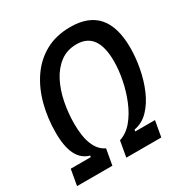

<svg xmlns="http://www.w3.org/2000/svg" viewBox="-164 -830 914 956"><g transform="rotate(-30 293.0 -351.5)"><path d="M131.3 -62 138.2 -99.1Q92.3 -111.3 69.3 -157Q46.4 -202.6 46.4 -282.2Q46.4 -367.2 66.7 -443.1Q86.9 -519 127.4 -577.6Q168 -636.2 229 -669.7Q290 -703.1 371.6 -703.1Q476.1 -703.1 527.8 -643.6Q579.6 -584 579.6 -464.4Q579.6 -409.2 568.4 -348.9Q557.1 -288.6 534.2 -235.1Q511.2 -181.6 476.3 -145.3Q441.4 -108.9 394 -100.6L388.2 -65.9L304.7 -90.8Q346.7 -104 378.7 -142.3Q410.6 -180.7 432.1 -233.2Q453.6 -285.6 464.6 -341.8Q475.6 -397.9 475.6 -446.8Q475.6 -530.3 445.8 -571.8Q416 -613.3 356 -613.3Q300.8 -613.3 261.5 -583.7Q222.2 -554.2 197 -505.1Q171.9 -456.1 160.2 -396.2Q148.4 -336.4 148.4 -275.4Q148.4 -200.7 167.5 -154.5Q186.5 -108.4 224.6 -90.8ZM5.4 0 21.5 -90.8H224.6L208.5 0ZM288.6 0 304.7 -90.8H505.9L489.7 0Z"/></g></svg>

Font: Cascadia Code PL
Style: Italic
Weight: 400
Italic angle: -10°
Monospace: yes
Designer: Aaron Bell
Foundry: Saja Typeworks
Version: Version 2404.023